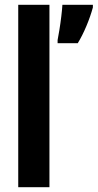

<svg xmlns="http://www.w3.org/2000/svg" viewBox="-20 -780 407 800"><path d="M186 0H56V-760H186ZM367 -749Q357 -712 340 -671.5Q323 -631 304 -600H220V-613Q223 -628 227.5 -655.5Q232 -683 235.5 -712.5Q239 -742 240 -760H367Z"/></svg>

Font: Noto Sans Arabic ExtCond
Style: Bold
Weight: 700
Width: 2
Designer: Monotype Design Team, Nadine Chahine, Nizar Qandah and Khaled Hosny
Foundry: Monotype Imaging Inc.
Version: Version 2.012; ttfautohint (v1.8.4.7-5d5b)